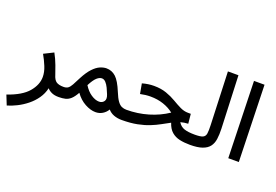

<svg xmlns="http://www.w3.org/2000/svg" viewBox="-150 -1091 2437 1695"><g transform="rotate(20 1068.5 -243.5)"><path d="M8 232 -28 142Q106 96 163.5 28Q221 -40 221 -113Q221 -159 200.5 -209.5Q180 -260 153 -307L243 -352Q271 -301 289.5 -250.5Q308 -200 318 -170Q331 -125 354.5 -109.5Q378 -94 422 -94Q448 -94 459.5 -80Q471 -66 471 -47Q471 -26 454.5 -10.5Q438 5 412 5Q373 5 346.5 -7Q320 -19 304 -38Q292 15 261 59.5Q230 104 187 138.5Q144 173 97 196.5Q50 220 8 232Z M412 5 422 -94Q449 -94 464.5 -105.5Q480 -117 495 -144Q510 -171 533 -217Q566 -280 599.5 -315.5Q633 -351 665 -364.5Q697 -378 724 -378Q775 -378 813 -343.5Q851 -309 889 -216Q910 -164 929 -138Q948 -112 968.5 -103Q989 -94 1014 -94Q1039 -94 1050.5 -80Q1062 -66 1062 -47Q1062 -26 1046 -10.5Q1030 5 1004 5Q964 5 930.5 -7.5Q897 -20 875 -46Q857 -16 828 1.5Q799 19 763 19Q717 19 664 -9.5Q611 -38 572 -93Q548 -50 525 -29Q502 -8 475 -1.5Q448 5 412 5ZM616 -181Q646 -132 686 -105.5Q726 -79 761 -79Q791 -79 807 -101.5Q823 -124 806 -165Q796 -191 783 -218Q770 -245 753.5 -263Q737 -281 716 -281Q694 -281 669.5 -259Q645 -237 616 -181Z M1004 5 1013 -94Q1118 -94 1216 -123Q1314 -152 1394 -206Q1353 -239 1297 -258Q1241 -277 1174 -277Q1129 -277 1079 -266L1062 -360Q1118 -376 1172 -376Q1238 -376 1289 -358Q1340 -340 1381 -315.5Q1422 -291 1459 -273Q1496 -255 1534 -255H1560L1569 -165Q1550 -164 1532.5 -161.5Q1515 -159 1498 -154Q1520 -118 1556.5 -106Q1593 -94 1656 -94Q1682 -94 1693.5 -80Q1705 -66 1705 -47Q1705 -26 1689 -10.5Q1673 5 1646 5Q1592 5 1548.5 -4.5Q1505 -14 1473 -41.5Q1441 -69 1424 -122Q1388 -103 1348.5 -81Q1309 -59 1260.5 -39.5Q1212 -20 1149.5 -7.5Q1087 5 1004 5Z M1646 5 1655 -94Q1709 -94 1731 -104.5Q1753 -115 1757 -142.5Q1761 -170 1759 -221L1740 -719H1839L1859 -224Q1861 -169 1855 -126.5Q1849 -84 1827 -55Q1805 -26 1761.5 -10.5Q1718 5 1646 5Z M2005 0 1985 -719H2084L2104 0Z"/></g></svg>

Font: Noto Sans Arabic Med
Style: Regular
Weight: 500
Designer: Monotype Design Team, Nadine Chahine, Nizar Qandah and Khaled Hosny
Foundry: Monotype Imaging Inc.
Version: Version 2.012; ttfautohint (v1.8.4.7-5d5b)